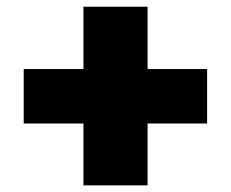

<svg xmlns="http://www.w3.org/2000/svg" viewBox="-20 -602 688 573"><path d="M229 -396V-582H420.4V-396H598.1V-233.4H420.4V-48.8H229V-233.4H50.8V-396Z"/></svg>

Font: Coda ExtraBold
Style: Regular
Weight: 800
Version: Version 2.001; ttfautohint (v0.8) -r 50 -G 200 -x